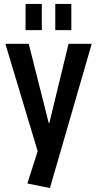

<svg xmlns="http://www.w3.org/2000/svg" viewBox="-20 -761 491 969"><path d="M118 165 184 -41 177 25 7 -540H125L226 -140H229L326 -540H443L232 188ZM191 -741V-609H109V-741ZM340 -741V-609H259V-741Z"/></svg>

Font: Pathway Extreme Condensed SemiBold
Style: Regular
Weight: 600
Width: 3
Version: Version 1.001;gftools[0.9.26]